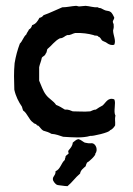

<svg xmlns="http://www.w3.org/2000/svg" viewBox="-20 -470 455 657"><path d="M289 -5C295 -3 356 -17 356 -24C364 -27 370 -34 374 -41C375 -57 372 -60 375 -75C367 -88 378 -118 371 -130C349 -138 342 -118 331 -109C323 -105 315 -100 308 -95C300 -95 295 -91 289 -89C267 -87 251 -89 229 -89C221 -92 214 -96 202 -95C192 -101 183 -107 172 -111C163 -125 147 -132 137 -146C127 -159 121 -178 114 -194V-240C116 -251 121 -260 123 -272C126 -278 134 -278 136 -286C140 -289 140 -297 142 -302C157 -314 167 -330 185 -339C197 -339 201 -347 210 -350C222 -349 227 -355 237 -357C261 -358 282 -355 300 -350C306 -346 313 -351 317 -344C322 -344 326 -336 328 -333C332 -328 342 -327 347 -322C353 -318 361 -314 371 -317C378 -332 367 -349 367 -366C368 -371 370 -376 369 -382C370 -389 366 -391 366 -396C367 -402 371 -404 371 -410C368 -417 364 -424 360 -428C354 -433 350 -432 342 -434C335 -436 330 -440 325 -442C321 -443 318 -442 315 -445C300 -444 287 -449 273 -450C266 -450 258 -448 251 -448C247 -448 244 -450 240 -450C224 -449 209 -445 193 -445C171 -436 152 -426 129 -418C126 -414 122 -410 115 -409C109 -398 103 -388 90 -384C88 -377 85 -372 79 -369C77 -363 72 -359 70 -352C60 -344 57 -329 48 -321C40 -300 34 -278 30 -254C27 -221 28 -198 29 -163C34 -140 44 -121 55 -105C56 -100 58 -96 59 -92C74 -82 79 -60 93 -51C95 -50 95 -49 96 -48L104 -45C105 -44 105 -42 106 -42C107 -40 109 -41 111 -40C117 -35 121 -27 128 -23C139 -20 148 -17 156 -12C172 -11 183 -6 196 -2C228 0 262 3 289 -5ZM278 86C283 85 309 61 306 56C316 44 309 22 295 20C285 21 278 20 270 18C262 14 257 8 248 6C239 8 235 14 229 18C228 30 221 37 215 44C212 49 214 49 215 55C212 59 206 61 204 66C205 71 201 72 202 77C189 88 187 109 170 116C171 131 160 132 161 144C161 150 170 160 174 162C178 164 185 164 191 165C198 166 205 167 211 167C227 154 238 137 254 124C256 112 265 106 273 99C274 94 276 90 278 86Z"/></svg>

Font: FuturaRener
Style: Regular
Weight: 400
Designer: BSozoo
Foundry: BSozoo
Version: Version 1.0